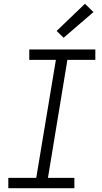

<svg xmlns="http://www.w3.org/2000/svg" viewBox="-20 -997 540 1017"><path d="M24 0V-55H172L276 -680H135V-735H485V-680H337L234 -55H374V0ZM317 -797 280 -833 430 -977 475 -933Z"/></svg>

Font: Iosevka SS04 Light
Style: Italic
Weight: 300
Italic angle: -9°
Monospace: yes
Designer: Belleve Invis
Foundry: Belleve Invis
Version: Version 19.0.0; ttfautohint (v1.8.4)